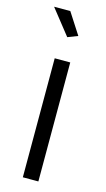

<svg xmlns="http://www.w3.org/2000/svg" viewBox="-115 -771 449 812"><g transform="rotate(15 109.0 -365.5)"><path d="M75 0V-521H143V0ZM16 -731H87L147 -638L103 -621Z"/></g></svg>

Font: Raleway Thin
Style: Regular
Weight: 400
Version: Version 4.026